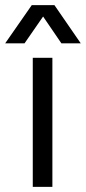

<svg xmlns="http://www.w3.org/2000/svg" viewBox="-48 -724 333 744"><path d="M155 -500V0H79V-500ZM163 -704 265 -556H190L119 -660L47 -556H-28L75 -704Z"/></svg>

Font: Nata Sans
Style: Regular
Weight: 400
Designer: Daniel Uzquiano Cruz
Version: Version 1.001